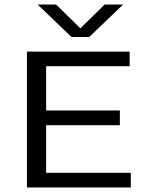

<svg xmlns="http://www.w3.org/2000/svg" viewBox="-20 -821 644 841"><path d="M98 0V-595H548V-531H182V-64H553V0ZM141 -272.5V-337H505V-272.5ZM293 -659 145 -801H226L343.5 -685.5H320.5L438 -801H519L371 -659Z"/></svg>

Font: Encode Sans SC Expanded
Style: Regular
Weight: 400
Width: 7
Designer: Multiple Designers
Foundry: Impallari Type
Version: Version 3.002